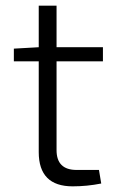

<svg xmlns="http://www.w3.org/2000/svg" viewBox="-20 -651 409 679"><path d="M330 -50 338 -2Q288 8 237 8Q117 8 117 -113V-434H29V-479L117 -484V-631H180V-484H344V-434H180V-120Q180 -50 251 -50Z"/></svg>

Font: Exo 2.0 Light
Style: Regular
Weight: 300
Designer: Natanael Gama
Version: Version 1.001;PS 001.001;hotconv 1.0.70;makeotf.lib2.5.58329